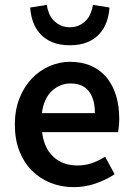

<svg xmlns="http://www.w3.org/2000/svg" viewBox="-20 -757 547 789"><path d="M283 12Q232 12 188 -5.5Q144 -23 111 -56Q78 -89 59.5 -136.5Q41 -184 41 -245Q41 -305 60 -353Q79 -401 110.5 -434Q142 -467 183 -485Q224 -503 267 -503Q317 -503 355 -486Q393 -469 418.5 -438Q444 -407 457 -364Q470 -321 470 -270Q470 -253 468.5 -238Q467 -223 465 -214H153Q161 -148 199.5 -112.5Q238 -77 298 -77Q330 -77 357.5 -86.5Q385 -96 412 -113L451 -41Q416 -18 373 -3Q330 12 283 12ZM152 -292H370Q370 -349 345.5 -381.5Q321 -414 270 -414Q226 -414 193 -383Q160 -352 152 -292ZM267 -571Q225 -571 195 -583.5Q165 -596 145.5 -617.5Q126 -639 116 -667Q106 -695 104 -726L172 -737Q175 -719 181.5 -702.5Q188 -686 200 -673.5Q212 -661 228.5 -653Q245 -645 267 -645Q289 -645 305.5 -653Q322 -661 334 -673.5Q346 -686 352.5 -702.5Q359 -719 362 -737L430 -726Q428 -695 418 -667Q408 -639 388.5 -617.5Q369 -596 339 -583.5Q309 -571 267 -571Z"/></svg>

Font: Giro Semibold
Style: Regular
Weight: 600
Designer: Paul D. Hunt
Foundry: Adobe Systems Incorporated
Version: Version 1.000;PS 1.0;hotconv 1.0.88;makeotf.lib2.5.647800